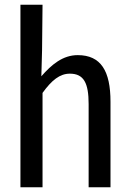

<svg xmlns="http://www.w3.org/2000/svg" viewBox="-20 -788 540 808"><path d="M66 0H159V-397C198 -451 232 -478 274 -478C333 -478 353 -438 353 -350V0H445V-360C445 -489 405 -556 307 -556C244 -556 197 -516 154 -467L157 -576L159 -768H66Z"/></svg>

Font: Noto Sans Mono CJK SC
Style: Regular
Weight: 400
Designer: Ryoko NISHIZUKA 西塚涼子 (kana, bopomofo & ideographs); Paul D. Hunt (Latin, Greek & Cyrillic); Sandoll Communications 산돌커뮤니
Foundry: Adobe
Version: Version 2.004;hotconv 1.0.118;makeotfexe 2.5.65603